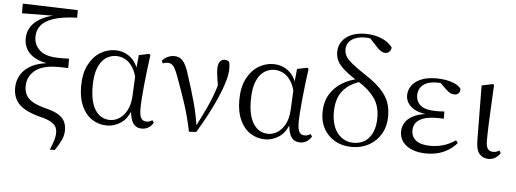

<svg xmlns="http://www.w3.org/2000/svg" viewBox="-60 -983 3711 1382"><g transform="rotate(5 1796.0 -292.0)"><path d="M337.8 222.7Q354.2 184.3 363.4 154.3Q372.6 124.2 372.6 98.2Q372.6 75.7 364.1 57.6Q355.6 39.4 329.4 23.4Q303.1 7.5 249.3 -5.8Q144.8 -32.2 97.6 -77.4Q50.3 -122.6 50.3 -198.4Q50.3 -249.3 75.6 -292.9Q101 -336.5 155.8 -364.9Q210.6 -393.3 297.8 -398L296.6 -389.7Q226.2 -396.8 181.4 -420.4Q136.6 -443.9 115.8 -479.6Q95.1 -515.2 95.1 -556.1Q95.1 -633 153.7 -681.8Q212.4 -730.5 312.9 -746.8L303.7 -732V-739.8L52.7 -737.2V-807.1L451.1 -794.5V-740.1Q346.8 -736.9 283.6 -716.1Q220.3 -695.2 192.2 -660Q164 -624.8 164 -577.3Q164 -517.2 208.6 -478.7Q253.1 -440.2 348.7 -440.2Q361.1 -440.2 381.8 -440.2Q402.5 -440.2 418.7 -441.2V-373.3Q398.4 -374.3 378.2 -374.7Q358.1 -375.1 344.9 -375.1Q233.2 -375.1 179 -330.7Q124.8 -286.4 124.8 -215.9Q124.8 -160.6 160.5 -126.3Q196.2 -92 284.7 -69.9Q346.5 -54.9 378.4 -33.6Q410.4 -12.2 422.4 14.7Q434.4 41.6 434.4 74.4Q434.4 110.8 418.6 145.3Q402.9 179.8 373.5 222.7Z M732.8 14.4Q672.7 14.4 624.8 -16.7Q576.9 -47.8 549.7 -107.2Q522.5 -166.5 522.5 -250.6Q522.5 -344.2 554.6 -406.4Q586.6 -468.5 637.3 -499.6Q688.1 -530.6 744.2 -530.6Q811.2 -530.6 859.5 -489.4Q907.8 -448.1 927.7 -358.5H935.3L913.5 -312.6Q901.5 -379.3 877.1 -418.1Q852.6 -456.9 821.2 -473.4Q789.8 -490 755.7 -490Q715.8 -490 681.5 -467Q647.2 -444 626.2 -392.9Q605.2 -341.7 605.2 -257.8Q605.2 -144.9 644.3 -86Q683.4 -27.2 751.4 -27.2Q783.3 -27.2 815 -46.2Q846.8 -65.2 870.1 -106.4Q893.3 -147.6 897.1 -212.9L906.4 -403.1L917 -510.5L989.8 -525.8L999.8 -518.4Q992.4 -466.9 985.8 -410.4Q979.2 -353.9 973.7 -299.8Q968.2 -245.7 965.2 -200.8Q962.2 -155.9 962.2 -126.6Q962.2 -76.9 975.2 -57.8Q988.2 -38.7 1012.6 -38.7Q1026.4 -38.7 1036.2 -42.6Q1046 -46.5 1055.5 -52L1066.8 -34.9Q1054.5 -13.4 1033.2 0.6Q1011.9 14.6 984.4 14.6Q942 14.6 920.4 -17.4Q898.8 -49.4 894.1 -127.8L906.9 -128.2Q882.3 -50.9 833.8 -18.3Q785.4 14.4 732.8 14.4Z M1324.3 7.3Q1302.3 -100.7 1271.6 -193.6Q1240.8 -286.5 1210.7 -367.2Q1189.2 -428.8 1172.7 -451.1Q1156.3 -473.5 1131.8 -473.5Q1109.8 -473.5 1093.8 -465.5L1085.6 -484.2Q1100.3 -503.8 1123.8 -514.8Q1147.4 -525.8 1170.8 -525.8Q1199.3 -525.8 1218.9 -512.4Q1238.4 -498.9 1254.3 -468.4Q1270.3 -437.9 1284.9 -386.3Q1311.8 -305.9 1337.7 -212.5Q1363.6 -119.1 1377.2 -22.3H1362.7L1369.1 -33.8Q1395.7 -86.9 1418.2 -132.7Q1440.7 -178.4 1459.6 -222.6Q1478.6 -266.8 1494.3 -315.8Q1509.9 -364.7 1523.7 -423.6L1510.7 -295.2Q1499.9 -355.7 1494 -395.9Q1488.1 -436.1 1488.1 -462Q1488.1 -495.7 1500.8 -513.3Q1513.5 -530.8 1536.9 -530.8Q1548.8 -530.8 1556.2 -527.2Q1563.5 -523.6 1569.4 -516.7Q1572.1 -505.4 1573.1 -494.5Q1574.1 -483.5 1574.1 -469.6Q1574.1 -427.2 1557.1 -371.4Q1540.2 -315.7 1512.2 -252.2Q1484.2 -188.7 1449.1 -122.9Q1414 -57.2 1376.8 4.4Z M1875.8 14.4Q1815.7 14.4 1767.8 -16.7Q1719.9 -47.8 1692.7 -107.2Q1665.5 -166.5 1665.5 -250.6Q1665.5 -344.2 1697.6 -406.4Q1729.6 -468.5 1780.3 -499.6Q1831.1 -530.6 1887.2 -530.6Q1954.2 -530.6 2002.5 -489.4Q2050.8 -448.1 2070.7 -358.5H2078.3L2056.5 -312.6Q2044.5 -379.3 2020.1 -418.1Q1995.6 -456.9 1964.2 -473.4Q1932.8 -490 1898.7 -490Q1858.8 -490 1824.5 -467Q1790.2 -444 1769.2 -392.9Q1748.2 -341.7 1748.2 -257.8Q1748.2 -144.9 1787.3 -86Q1826.4 -27.2 1894.4 -27.2Q1926.3 -27.2 1958 -46.2Q1989.8 -65.2 2013.1 -106.4Q2036.3 -147.6 2040.1 -212.9L2049.4 -403.1L2060 -510.5L2132.8 -525.8L2142.8 -518.4Q2135.4 -466.9 2128.8 -410.4Q2122.2 -353.9 2116.7 -299.8Q2111.2 -245.7 2108.2 -200.8Q2105.2 -155.9 2105.2 -126.6Q2105.2 -76.9 2118.2 -57.8Q2131.2 -38.7 2155.6 -38.7Q2169.4 -38.7 2179.2 -42.6Q2189 -46.5 2198.5 -52L2209.8 -34.9Q2197.5 -13.4 2176.2 0.6Q2154.9 14.6 2127.4 14.6Q2085 14.6 2063.4 -17.4Q2041.8 -49.4 2037.1 -127.8L2049.9 -128.2Q2025.3 -50.9 1976.8 -18.3Q1928.4 14.4 1875.8 14.4Z M2501.4 14.4Q2432.8 14.4 2380.5 -14.9Q2328.2 -44.3 2299.1 -95.6Q2269.9 -146.9 2269.9 -213.3Q2269.9 -289.5 2302.1 -344.1Q2334.2 -398.7 2389.8 -432.8Q2445.4 -467 2516.5 -479.7V-487.2L2537.2 -463.1Q2467.9 -443.5 2426.8 -409Q2385.7 -374.6 2368.3 -328.6Q2350.9 -282.6 2350.9 -227.5Q2350.9 -125.9 2396.3 -71.3Q2441.7 -16.6 2510.1 -16.6Q2585 -16.6 2625.8 -69.4Q2666.5 -122.1 2666.5 -211.8Q2666.5 -297.6 2624.4 -355.1Q2582.3 -412.6 2508.4 -457.5Q2440.4 -499.6 2403.3 -532Q2366.3 -564.3 2351.7 -593.6Q2337.1 -622.9 2337.1 -656.9Q2337.1 -701.6 2361.1 -735.1Q2385 -768.6 2428.1 -787Q2471.2 -805.5 2529.3 -805.5Q2593.9 -805.5 2645.6 -783.7Q2697.3 -761.9 2724.8 -724.3Q2724.6 -706.4 2712.6 -693.7Q2700.6 -681 2681.8 -681Q2666.5 -681 2650.8 -690.8Q2635.1 -700.5 2617.3 -720.5L2556.2 -785.9L2614.8 -777.9L2619.2 -755.9Q2600.6 -767.3 2577.6 -773Q2554.5 -778.7 2528.7 -778.7Q2468.5 -778.7 2431.9 -752.6Q2395.2 -726.5 2395.2 -680.2Q2395.2 -655.4 2407.6 -633Q2419.9 -610.5 2455.1 -581.6Q2490.3 -552.7 2558.8 -507.8Q2626 -463.9 2666.3 -421.8Q2706.7 -379.6 2724.9 -333.6Q2743.1 -287.5 2743.1 -229.1Q2743.1 -157.2 2711.8 -102.2Q2680.5 -47.2 2625.8 -16.4Q2571.1 14.4 2501.4 14.4Z M3041.3 14.6Q2983 14.6 2938.7 -2.5Q2894.3 -19.6 2869.7 -51.5Q2845.1 -83.4 2845.1 -126.7Q2845.1 -165.3 2866.9 -197.3Q2888.7 -229.3 2936.5 -249.5Q2984.3 -269.8 3061.7 -271.6V-263.4Q2958.9 -266.8 2912.3 -302.9Q2865.7 -339 2865.7 -390.7Q2865.7 -428.3 2887.7 -460Q2909.6 -491.8 2954.1 -511.2Q2998.6 -530.6 3065.8 -530.6Q3101.9 -530.6 3136.4 -524.4Q3171 -518.1 3199.3 -505.3Q3227.6 -492.4 3243.6 -471.9Q3246.2 -450.8 3234.8 -438.7Q3223.5 -426.5 3205.6 -426.5Q3188.7 -426.5 3175.7 -432.4Q3162.7 -438.4 3142.9 -456.8L3085.6 -512.6L3141.7 -511.5L3151 -491.9Q3125.4 -496.3 3107.7 -498.5Q3090.1 -500.7 3070.7 -500.7Q3006 -500.7 2972 -472.4Q2938.1 -444.1 2938.1 -397.6Q2938.1 -351.6 2972 -323.6Q3005.8 -295.7 3087.2 -295.7Q3099.3 -295.7 3112.2 -296.2Q3125.1 -296.7 3143.3 -297.7V-245.7Q3123.9 -246.9 3114.4 -246.9Q3105 -246.9 3096.6 -246.9Q3031.1 -246.9 2994.1 -232.6Q2957.1 -218.4 2941.6 -195.2Q2926 -172 2926 -143.3Q2926 -95.8 2960.7 -69.3Q2995.4 -42.9 3065.6 -42.9Q3116.3 -42.9 3161.3 -57.2Q3206.3 -71.5 3244.9 -98.8L3259.3 -80.5Q3225.8 -38.9 3169.8 -12.1Q3113.9 14.6 3041.3 14.6Z M3488.8 14.4Q3447.3 14.4 3422.7 -14.5Q3398.2 -43.4 3397.8 -111.9L3393.9 -507.9L3474 -525L3482.8 -518.8Q3478.3 -430.3 3475.2 -367.2Q3472.1 -304.2 3470.1 -259Q3468.1 -213.9 3467.2 -180.2Q3466.3 -146.5 3466.3 -117.6Q3466.3 -70.5 3480.4 -54.8Q3494.4 -39.1 3518 -39.1Q3532.8 -39.1 3543.5 -43.2Q3554.3 -47.3 3563.9 -52L3572.8 -34.8Q3563.5 -16.9 3541.5 -1.3Q3519.5 14.4 3488.8 14.4Z"/></g></svg>

Font: Noto Serif KR ExtraLight
Style: Regular
Weight: 200
Designer: Ryoko NISHIZUKA 西塚涼子 (kana & ideographs); Frank Grießhammer (Latin, Greek & Cyrillic); Wenlong ZHANG 张文龙 (bopomofo); San
Foundry: Adobe
Version: Version 2.002-H1;hotconv 1.1.0;makeotfexe 2.6.0